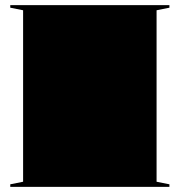

<svg xmlns="http://www.w3.org/2000/svg" viewBox="-20 -728 700 748"><path d="M640 -708V-698L590 -688V-20L640 -10V0H20V-10L70 -20V-688L20 -698V-708Z"/></svg>

Font: Kalnia Expanded
Style: Bold
Weight: 700
Width: 7
Designer: Frida Medrano
Foundry: Frida Medrano
Version: Version 1.105